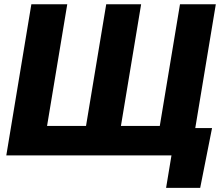

<svg xmlns="http://www.w3.org/2000/svg" viewBox="-20 -748 1071 924"><path d="M130.9 -727.5H303.7L206.5 -142.1H394L491.2 -727.5H659.2L562 -142.1H749L846.2 -727.5H1018.6L897.9 0H10.3ZM779.3 156.2 805.2 0H760.7L782.7 -131.8H1000.5L943.4 156.2Z"/></svg>

Font: Inter 17pt ExtraBold
Style: Italic
Weight: 800
Italic angle: -9.3988°
Version: Version 4.001;git-66647c0bb